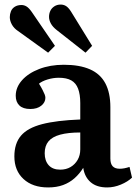

<svg xmlns="http://www.w3.org/2000/svg" viewBox="-20 -808 602 842"><path d="M191 14Q123 14 83 -23Q43 -60 43 -122Q43 -179 72 -213Q101 -247 164.5 -263.5Q228 -280 332 -284V-356Q332 -394 322.5 -419Q313 -444 292.5 -455.5Q272 -467 238 -467Q213 -467 188.5 -459.5Q164 -452 151 -441Q161 -425 167 -413Q173 -401 176 -393.5Q179 -386 179 -379Q179 -359 161 -344.5Q143 -330 113 -330Q81 -330 65 -345.5Q49 -361 49 -388Q49 -425 76.5 -456Q104 -487 152 -505.5Q200 -524 260 -524Q329 -524 374.5 -504Q420 -484 442 -442.5Q464 -401 464 -338V-113Q464 -90 474 -79Q484 -68 505 -68Q515 -68 525.5 -70Q536 -72 548 -76L559 -29Q540 -11 510 1.5Q480 14 450 14Q404 14 377.5 -9Q351 -32 345 -72Q329 -46 307 -26.5Q285 -7 256.5 3.5Q228 14 191 14ZM244 -64Q270 -64 289.5 -75.5Q309 -87 320.5 -107Q332 -127 332 -153V-227Q279 -227 244 -217.5Q209 -208 192.5 -188Q176 -168 176 -136Q176 -103 193.5 -83.5Q211 -64 244 -64ZM191 -577 59 -672Q41 -684 32 -700.5Q23 -717 23 -733Q23 -746 28 -758.5Q33 -771 45 -778.5Q57 -786 74 -786Q86 -786 96.5 -779.5Q107 -773 119 -756L221 -607ZM355 -577 229 -676Q211 -690 203 -705Q195 -720 195 -734Q195 -748 200.5 -760Q206 -772 218 -780Q230 -788 246 -788Q259 -788 269.5 -781.5Q280 -775 291 -758L384 -607Z"/></svg>

Font: Literata 18pt SemiBold
Style: Regular
Weight: 600
Designer: Latin by Veronika Burian and Jose Scaglione. Greek by Irene Vlachou. Cyrillic by Vera Evstafieva.
Foundry: TypeTogether
Version: Version 3.103;gftools[0.9.29]